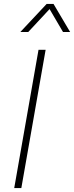

<svg xmlns="http://www.w3.org/2000/svg" viewBox="-20 -952 375 972"><path d="M175 -700H211L88 0H52ZM216 -932H251L335 -790H299L231 -906L123 -790H83Z"/></svg>

Font: Bai Jamjuree ExtraLight
Style: Italic
Weight: 275
Italic angle: -10°
Version: Version 1.000; ttfautohint (v1.6)